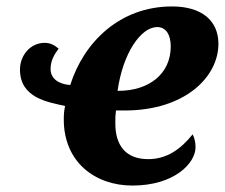

<svg xmlns="http://www.w3.org/2000/svg" viewBox="-20 -566 698 596"><path d="M391 10C522 10 587 -60 587 -109C587 -124 584 -137 578 -149C541 -103 498 -72 440 -72C370 -72 338 -115 338 -183C338 -202 338 -208 340 -223H367C554 -223 658 -327 658 -430C658 -503 605 -546 514 -546C352 -546 240 -435 198 -302C160 -305 137 -323 137 -352C137 -379 150 -399 162 -415C149 -426 136 -433 119 -433C73 -433 42 -393 42 -350C42 -261 130 -249 182 -237C179 -222 178 -213 178 -195C178 -63 275 10 391 10ZM345 -284C361 -400 417 -482 468 -482C496 -482 510 -457 510 -422C510 -336 442 -284 347 -284Z"/></svg>

Font: Noto Serif SemiCondensed Extra
Style: Italic
Weight: 800
Width: 4
Italic angle: -12°
Designer: Monotype Design Team
Foundry: Monotype Imaging Inc.
Version: Version 1.901